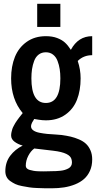

<svg xmlns="http://www.w3.org/2000/svg" viewBox="-20 -829 518 1036"><path d="M180.7 -808.6H305.7V-683.6H180.7ZM40 -406.2Q40 -471.2 60.5 -522Q81.1 -572.8 124.3 -603.3Q167.5 -633.8 227.5 -633.8Q262.2 -633.8 288.1 -624Q314 -614.3 330.3 -599.4Q346.7 -584.5 362.3 -560.1Q401.9 -633.8 477.5 -633.8V-531.2Q430.7 -531.2 399.4 -500Q415 -454.1 415 -406.2Q415 -340.8 395.3 -290.5Q375.5 -240.2 332.3 -210Q289.1 -179.7 227.5 -179.7Q209.5 -179.7 188 -183.1L164.6 -187Q163.6 -184.6 159.7 -178.5Q155.8 -172.4 153.6 -168.5Q151.4 -164.6 149.4 -158.4Q147.5 -152.3 147.5 -147Q147.5 -134.3 159.7 -125.5Q171.9 -116.7 193.4 -112.5Q214.8 -108.4 234.6 -106.4Q254.4 -104.5 278.8 -103.3Q303.2 -102.1 312.5 -100.6Q340.3 -96.7 362.1 -91.6Q383.8 -86.4 406.5 -76.7Q429.2 -66.9 443.8 -53.2Q458.5 -39.6 468 -18.1Q477.5 3.4 477.5 31.2Q477.5 65.4 465.6 92.3Q453.6 119.1 433.6 136.7Q413.6 154.3 385.3 165.8Q356.9 177.2 325.7 182.1Q294.4 187 258.8 187Q235.4 187 220.7 186.8Q206.1 186.5 180.7 185.5Q155.3 184.6 138.2 181.9Q121.1 179.2 99.1 175Q77.1 170.9 62.7 164.1Q48.3 157.2 35.2 147.9Q22 138.7 15.4 125.2Q8.8 111.8 8.8 95.2Q8.8 46.4 34.9 11.7Q61 -22.9 102.5 -43.5Q77.1 -50.3 58.6 -64.2Q40 -78.1 40 -98.1Q40 -106.4 42 -115.7Q43.9 -125 46.4 -132.6Q48.8 -140.1 54.2 -149.9Q59.6 -159.7 62.7 -165.3Q65.9 -170.9 73.2 -180.9Q80.6 -190.9 83.3 -194.6Q85.9 -198.2 93.8 -207.8Q101.6 -217.3 102.5 -218.8Q40 -293 40 -406.2ZM258.8 94.7Q272 94.7 282.5 94.2Q293 93.8 306.6 92.3Q320.3 90.8 330.3 87.6Q340.3 84.5 349.4 79.6Q358.4 74.7 363.3 66.7Q368.2 58.6 368.2 48.3Q368.2 39.6 366.2 32.2Q359.4 -4.9 268.1 -15.6L165 -27.8Q146 -14.2 132.6 11.7Q119.1 37.6 119.1 65.9Q119.1 73.7 124.5 79.3Q129.9 85 140.4 87.9Q150.9 90.8 161.9 92.8Q172.9 94.7 188 95.2Q203.1 95.7 213.9 95.7Q224.6 95.7 239 95.2Q253.4 94.7 258.8 94.7ZM305.7 -406.2Q305.7 -433.1 302.2 -455.8Q298.8 -478.5 290.5 -500.2Q282.2 -522 266.1 -534.4Q250 -546.9 227.5 -546.9Q204.6 -546.9 188.5 -534.4Q172.4 -522 164.3 -500.2Q156.2 -478.5 152.8 -455.8Q149.4 -433.1 149.4 -406.2Q149.4 -273.4 227.5 -273.4Q305.7 -273.4 305.7 -406.2Z"/></svg>

Font: Oswald
Style: Stencbab
Weight: 400
Designer: Mathieu Le Lay
Foundry: Mathieu Le Lay
Version: Version 1.000